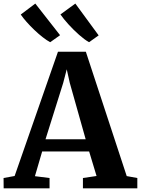

<svg xmlns="http://www.w3.org/2000/svg" viewBox="-36 -1030 772 1050"><path d="M44 -67.5 281 -747H433.5L657 -67L715 -56.5V0H417.5V-56.5L492 -67.5L451.5 -201.5H194.5L155 -66.5L235 -56.5V0H-16L-16.5 -56.5ZM432.5 -268.5 345.5 -577 329 -651 309.5 -576 213 -268.5ZM238 -799.5Q220 -809 197.2 -826.8Q174.5 -844.5 151.8 -866.2Q129 -888 109.5 -910Q90 -932 77.5 -950.5L157 -1010.5L292.5 -837.5L239 -799.5ZM450.5 -799.5Q426.5 -813 396.5 -839.5Q366.5 -866 339 -896.2Q311.5 -926.5 294.5 -951L376 -1010.5L503.5 -836.5L451.5 -799.5Z"/></svg>

Font: Merriweather 28pt
Style: Bold
Weight: 700
Version: Version 2.100